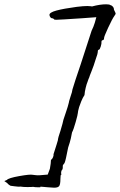

<svg xmlns="http://www.w3.org/2000/svg" viewBox="-67 -760 558 893"><path d="M110 111Q95 111 87 109Q82 110 60 110Q40 110 30 108Q18 109 1 106.5Q-16 104 -18 104Q-20 103 -24.5 100Q-29 97 -33 92L-47 82L-35 77Q-28 68 22.5 59Q73 50 85 53Q87 53 97.5 54.5Q108 56 119 55L155 52L165 25Q170 -2 170 -16Q176 -20 179.5 -28.5Q183 -37 182 -43L196 -87L202 -107Q203 -120 214 -151Q226 -191 228 -203Q228 -203 240 -239Q249 -265 253 -282Q254 -289 257 -298Q260 -307 261 -311Q269 -333 270 -344Q280 -378 308 -460Q352 -594 359 -617Q368 -635 374 -654.5Q380 -674 381 -680L313 -675Q209 -668 194 -668Q184 -668 184 -671Q182 -673 180 -674Q178 -675 176 -675H175Q171 -675 167.5 -679.5Q164 -684 163 -690Q162 -702 195.5 -711Q229 -720 289 -728Q321 -732 339 -732Q350 -732 355 -731Q360 -730 361 -730Q398 -740 427 -740Q442 -740 447 -736Q451 -736 457 -730Q463 -724 463 -715Q471 -699 471 -697Q471 -694 465 -686Q455 -672 435.5 -630Q416 -588 417 -582Q417 -574 410 -573Q409 -573 407 -571.5Q405 -570 405 -566Q406 -558 401.5 -543.5Q397 -529 393 -529Q392 -529 390 -527.5Q388 -526 388 -522Q388 -510 378 -484Q369 -454 359 -429.5Q349 -405 348 -400Q347 -398 344.5 -392Q342 -386 340 -379Q336 -370 331.5 -351.5Q327 -333 326 -318Q318 -306 311 -289Q304 -272 301 -262Q298 -252 296.5 -244.5Q295 -237 295 -234Q295 -228 285 -192.5Q275 -157 268 -144Q267 -136 262.5 -116.5Q258 -97 250 -74Q238 -12 234 -4Q234 -2 229.5 3Q225 8 225 11V19Q225 28 220 32Q218 36 217.5 41Q217 46 217 48Q220 48 219 49.5Q218 51 218 52Q214 52 214 72Q214 97 208.5 105Q203 113 185 113Q179 113 155 111Q118 107 120 109.5Q122 112 120 111Z"/></svg>

Font: Caveat
Style: Regular
Weight: 400
Designer: Pablo Impallari
Foundry: Pablo Impallari
Version: Version 1.500; ttfautohint (v1.6)